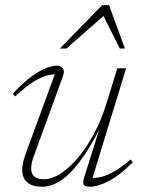

<svg xmlns="http://www.w3.org/2000/svg" viewBox="-20 -700 536 730"><path d="M301 -29 365.5 -233.5H371Q336.5 -164.5 305.5 -117.5Q274.5 -70.5 246.2 -42.5Q218 -14.5 191.2 -2.2Q164.5 10 139 10Q103 10 83.8 -6.5Q64.5 -23 64.5 -54Q64.5 -66.5 67.5 -81Q70.5 -95.5 76.5 -112L192.5 -429L204 -417.5Q186 -419 163.2 -414Q140.5 -409 110 -390.8Q79.5 -372.5 37.5 -333.5L28.5 -343.5Q67 -385 99 -408.5Q131 -432 156 -441.2Q181 -450.5 197 -450.5Q211 -450.5 218.8 -440.2Q226.5 -430 219.5 -411L109 -107.5Q103.5 -93.5 101 -81.5Q98.5 -69.5 98.5 -59.5Q98.5 -38.5 110.8 -28.5Q123 -18.5 146.5 -18.5Q178 -18.5 212 -41Q246 -63.5 278.5 -102.8Q311 -142 338.2 -193.2Q365.5 -244.5 383 -301.5L426 -440.5H459.5L328 -11L316.5 -23.5Q333.5 -22 355.2 -25.2Q377 -28.5 406.5 -43.8Q436 -59 476.5 -93.5L485 -83Q430.5 -29.5 390 -9.8Q349.5 10 323.5 10Q301.5 10 297.8 1.8Q294 -6.5 301 -29ZM207.5 -515.5 368.5 -680.5H394.5L455 -515.5H435.5L367 -652H388L232.5 -515.5Z"/></svg>

Font: Newsreader 16pt 16pt ExtraLight
Style: Italic
Weight: 250
Italic angle: -17°
Version: Version 1.003